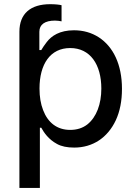

<svg xmlns="http://www.w3.org/2000/svg" viewBox="-20 -698 654 922"><path d="M169 -545.5C169 -580.6 196 -599.1 244 -599.1C255 -599.1 267 -597.3 275.6 -595.5V-672.9C266.7 -675.4 246.4 -677.9 221.2 -677.9C126.4 -677.9 73.2 -632.5 73.2 -545.5ZM171.5 204.5V-84.5H178.3C190.7 -62.1 212.4 -28.8 254.3 -6.4C275.2 5 302.6 10.7 336.3 10.7C425.4 10.7 496.8 -36.6 536.2 -120.7C555.8 -163 565.7 -213.1 565.7 -271.7C565.7 -388.1 523.8 -473.7 454.5 -518.8C419.7 -541.2 380 -552.6 335.2 -552.6C266.7 -552.6 227.3 -525.9 204.5 -496.1C193.2 -481.2 184.3 -468.4 178.3 -457.7H169V-545.5H73.2V204.5ZM169.7 -272.7C169.7 -390.3 221.6 -467.3 317.1 -467.3C413 -467.3 466.6 -388.5 466.6 -272.7C466.6 -198.5 443.5 -135.7 399.5 -100.5C377.1 -83.1 349.8 -74.2 317.1 -74.2C253.6 -74.2 209.9 -109.4 187.1 -169C175.4 -198.9 169.7 -233.3 169.7 -272.7Z"/></svg>

Font: Inter 465
Style: Regular
Weight: 400
Designer: Rasmus Andersson
Foundry: rsms
Version: Version 3.019;Glyphs 3.1.2 (3151)